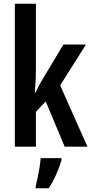

<svg xmlns="http://www.w3.org/2000/svg" viewBox="-20 -780 485 1021"><path d="M171 -412Q171 -380 169.5 -349Q168 -318 165 -288H169Q178 -308 187.5 -325.5Q197 -343 206 -358L317 -543H437L300 -326L445 0H324L223 -241L171 -185V0H59V-760H171ZM307 72Q296 109 278 149.5Q260 190 239 221H170V209Q175 191 180.5 164Q186 137 190.5 109Q195 81 196 61H307Z"/></svg>

Font: Noto Sans Ethiopic ExtraCondensed SemiBold
Style: Regular
Weight: 600
Width: 2
Designer: Monotype Design Team
Foundry: Monotype Imaging Inc.
Version: Version 2.102; ttfautohint (v1.8.4.7-5d5b)